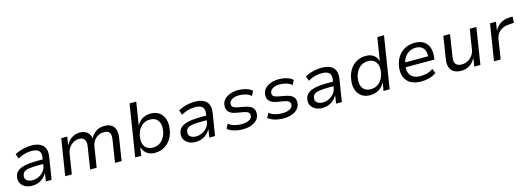

<svg xmlns="http://www.w3.org/2000/svg" viewBox="1 -1609 6890 2522"><g transform="rotate(-15 3445.5 -348.0)"><path d="M223 9Q170 9 130.5 -11.5Q91 -32 71.5 -67.5Q52 -103 58 -148Q65 -201 102.5 -232Q140 -263 208.5 -276.5Q277 -290 377 -290H460L451 -230H375Q301 -230 251.5 -223.5Q202 -217 177 -199Q152 -181 148 -145Q142 -104 171.5 -82Q201 -60 248 -60Q291 -60 331 -79.5Q371 -99 398.5 -132Q426 -165 432 -206L449 -314Q459 -377 428.5 -406Q398 -435 330 -435Q285 -435 238.5 -423Q192 -411 142 -383L119 -447Q153 -466 190.5 -479Q228 -492 267.5 -498.5Q307 -505 346 -505Q414 -505 460.5 -483.5Q507 -462 527 -417Q547 -372 536 -302L488 0H410L426 -107H424Q406 -73 376 -46.5Q346 -20 307.5 -5.5Q269 9 223 9Z M673 0 752 -496H834L816 -388H820Q847 -442 896 -473.5Q945 -505 1006 -505Q1070 -505 1106.5 -472Q1143 -439 1149 -390H1152Q1179 -443 1226.5 -474Q1274 -505 1342 -505Q1398 -505 1434 -482Q1470 -459 1484 -414Q1498 -369 1488 -304L1440 0H1350L1397 -299Q1404 -341 1399 -369.5Q1394 -398 1373 -412.5Q1352 -427 1311 -427Q1266 -427 1230.5 -406.5Q1195 -386 1173 -352Q1151 -318 1144 -275L1101 0H1012L1059 -299Q1066 -340 1058.5 -368.5Q1051 -397 1029.5 -412Q1008 -427 973 -427Q940 -427 911.5 -414Q883 -401 861 -379.5Q839 -358 825 -331.5Q811 -305 807 -278L763 0Z M1893 9Q1831 9 1788 -21Q1745 -51 1728 -106H1723L1707 0H1625L1737 -705H1828L1779 -398H1782Q1803 -434 1831 -458Q1859 -482 1894.5 -493.5Q1930 -505 1970 -505Q2039 -505 2084.5 -472Q2130 -439 2150 -381Q2170 -323 2159 -247Q2150 -171 2114 -113.5Q2078 -56 2022 -23.5Q1966 9 1893 9ZM1885 -65Q1937 -65 1975.5 -89Q2014 -113 2039 -156Q2064 -199 2071 -255Q2082 -335 2047 -383Q2012 -431 1939 -431Q1889 -431 1850 -407Q1811 -383 1786.5 -340.5Q1762 -298 1754 -241Q1743 -161 1777.5 -113Q1812 -65 1885 -65Z M2446 9Q2393 9 2353.5 -11.5Q2314 -32 2294.5 -67.5Q2275 -103 2281 -148Q2288 -201 2325.5 -232Q2363 -263 2431.5 -276.5Q2500 -290 2600 -290H2683L2674 -230H2598Q2524 -230 2474.5 -223.5Q2425 -217 2400 -199Q2375 -181 2371 -145Q2365 -104 2394.5 -82Q2424 -60 2471 -60Q2514 -60 2554 -79.5Q2594 -99 2621.5 -132Q2649 -165 2655 -206L2672 -314Q2682 -377 2651.5 -406Q2621 -435 2553 -435Q2508 -435 2461.5 -423Q2415 -411 2365 -383L2342 -447Q2376 -466 2413.5 -479Q2451 -492 2490.5 -498.5Q2530 -505 2569 -505Q2637 -505 2683.5 -483.5Q2730 -462 2750 -417Q2770 -372 2759 -302L2711 0H2633L2649 -107H2647Q2629 -73 2599 -46.5Q2569 -20 2530.5 -5.5Q2492 9 2446 9Z M3088 9Q3025 9 2969 -7.5Q2913 -24 2881 -53L2913 -115Q2936 -95 2965.5 -83Q2995 -71 3027.5 -66Q3060 -61 3090 -61Q3152 -61 3190.5 -81Q3229 -101 3233 -135Q3236 -164 3219 -181Q3202 -198 3159 -206L3055 -224Q2988 -236 2957.5 -270.5Q2927 -305 2935 -365Q2940 -405 2968.5 -436Q2997 -467 3045.5 -486Q3094 -505 3160 -505Q3195 -505 3231.5 -498Q3268 -491 3299 -477.5Q3330 -464 3347 -444L3315 -383Q3286 -411 3241.5 -423.5Q3197 -436 3153 -436Q3094 -436 3058 -414.5Q3022 -393 3017 -359Q3013 -331 3029.5 -314.5Q3046 -298 3086 -290L3187 -271Q3259 -258 3291.5 -224.5Q3324 -191 3315 -129Q3310 -89 3280 -57.5Q3250 -26 3201 -8.5Q3152 9 3088 9Z M3641 9Q3578 9 3522 -7.5Q3466 -24 3434 -53L3466 -115Q3489 -95 3518.5 -83Q3548 -71 3580.5 -66Q3613 -61 3643 -61Q3705 -61 3743.5 -81Q3782 -101 3786 -135Q3789 -164 3772 -181Q3755 -198 3712 -206L3608 -224Q3541 -236 3510.5 -270.5Q3480 -305 3488 -365Q3493 -405 3521.5 -436Q3550 -467 3598.5 -486Q3647 -505 3713 -505Q3748 -505 3784.5 -498Q3821 -491 3852 -477.5Q3883 -464 3900 -444L3868 -383Q3839 -411 3794.5 -423.5Q3750 -436 3706 -436Q3647 -436 3611 -414.5Q3575 -393 3570 -359Q3566 -331 3582.5 -314.5Q3599 -298 3639 -290L3740 -271Q3812 -258 3844.5 -224.5Q3877 -191 3868 -129Q3863 -89 3833 -57.5Q3803 -26 3754 -8.5Q3705 9 3641 9Z M4170 9Q4117 9 4077.5 -11.5Q4038 -32 4018.5 -67.5Q3999 -103 4005 -148Q4012 -201 4049.5 -232Q4087 -263 4155.5 -276.5Q4224 -290 4324 -290H4407L4398 -230H4322Q4248 -230 4198.5 -223.5Q4149 -217 4124 -199Q4099 -181 4095 -145Q4089 -104 4118.5 -82Q4148 -60 4195 -60Q4238 -60 4278 -79.5Q4318 -99 4345.5 -132Q4373 -165 4379 -206L4396 -314Q4406 -377 4375.5 -406Q4345 -435 4277 -435Q4232 -435 4185.5 -423Q4139 -411 4089 -383L4066 -447Q4100 -466 4137.5 -479Q4175 -492 4214.5 -498.5Q4254 -505 4293 -505Q4361 -505 4407.5 -483.5Q4454 -462 4474 -417Q4494 -372 4483 -302L4435 0H4357L4373 -107H4371Q4353 -73 4323 -46.5Q4293 -20 4254.5 -5.5Q4216 9 4170 9Z M4820 9Q4750 9 4704 -24Q4658 -57 4638 -115.5Q4618 -174 4629 -249Q4639 -325 4674.5 -383Q4710 -441 4766.5 -473Q4823 -505 4894 -505Q4956 -505 4997 -476.5Q5038 -448 5053 -396L5057 -397L5106 -705H5197L5085 0H5002L5019 -105H5015Q4995 -66 4964.5 -40.5Q4934 -15 4897.5 -3Q4861 9 4820 9ZM4848 -65Q4900 -65 4938.5 -89Q4977 -113 5002 -156Q5027 -199 5034 -255Q5045 -335 5010.5 -383Q4976 -431 4904 -431Q4854 -431 4814.5 -407Q4775 -383 4750 -340Q4725 -297 4717 -241Q4706 -161 4741 -113Q4776 -65 4848 -65Z M5517 9Q5431 9 5374.5 -22Q5318 -53 5293.5 -111.5Q5269 -170 5280 -251Q5290 -325 5326 -382Q5362 -439 5421.5 -472Q5481 -505 5560 -505Q5636 -505 5683.5 -472.5Q5731 -440 5749.5 -382Q5768 -324 5757 -247L5754 -225H5343L5353 -288H5705L5682 -266Q5691 -320 5678.5 -358Q5666 -396 5635.5 -417.5Q5605 -439 5556 -439Q5507 -439 5467.5 -416.5Q5428 -394 5403 -356Q5378 -318 5370 -270L5366 -250Q5356 -190 5372 -148Q5388 -106 5427 -84Q5466 -62 5523 -62Q5565 -62 5609.5 -73Q5654 -84 5695 -113L5721 -52Q5679 -20 5623.5 -5.5Q5568 9 5517 9Z M6058 9Q5998 9 5959 -14.5Q5920 -38 5905 -83Q5890 -128 5900 -191L5948 -496H6039L5992 -195Q5986 -159 5992.5 -130Q5999 -101 6022.5 -85.5Q6046 -70 6088 -70Q6132 -70 6169.5 -91Q6207 -112 6232 -146Q6257 -180 6263 -219L6307 -496H6397L6319 0H6236L6253 -108H6250Q6217 -49 6169 -20Q6121 9 6058 9Z M6504 0 6583 -496H6664L6646 -383H6649Q6675 -435 6725 -467.5Q6775 -500 6840 -503L6891 -506L6887 -422L6808 -415Q6760 -411 6724 -391.5Q6688 -372 6666 -341Q6644 -310 6637 -270L6595 0Z"/></g></svg>

Font: Nunito Sans 7pt
Style: Italic
Weight: 400
Italic angle: -9°
Designer: Vernon Adams
Foundry: Vernon Adams
Version: Version 3.101;gftools[0.9.27]